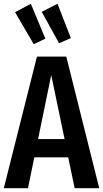

<svg xmlns="http://www.w3.org/2000/svg" viewBox="-22 -988 541 1008"><path d="M370 0 336 -162H158L125 0H-2L172 -691H326L499 0ZM178 -258H317L247 -594ZM140 -968 216 -785 155 -756 57 -924ZM280 -968 350 -788 288 -761 197 -926Z"/></svg>

Font: Fira Sans Extra Condensed Medium
Style: Regular
Weight: 500
Width: 1
Designer: Carrois Corporate & Edenspiekermann AG
Foundry: Carrois Corporate GbR & Edenspiekermann AG
Version: Version 4.203